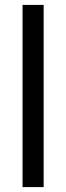

<svg xmlns="http://www.w3.org/2000/svg" viewBox="-20 -763 271 783"><path d="M72 0V-743H158V0Z"/></svg>

Font: Saira Semi Condensed
Style: Regular
Weight: 400
Width: 4
Designer: Hector Gatti with collaboration of the Omnibus-Type team
Foundry: Omnibus-Type
Version: Version 1.001; ttfautohint (v1.8)